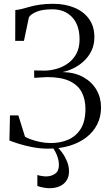

<svg xmlns="http://www.w3.org/2000/svg" viewBox="-20 -771 573 1010"><path d="M234.5 11Q188.5 11 145.8 2.2Q103 -6.5 72 -16.8Q41 -27 29.5 -32L32.5 -164H76.5L111.5 -52Q120.5 -46 142 -38Q163.5 -30 191.5 -24.2Q219.5 -18.5 247.5 -18.5Q297.5 -18.5 338.8 -36.2Q380 -54 404.8 -93.5Q429.5 -133 429.5 -198Q429.5 -248 410 -285.8Q390.5 -323.5 346.2 -344.5Q302 -365.5 226.5 -365.5L160 -361.5L159.5 -400.5L212.5 -399.5Q244.5 -399.5 277.2 -408.8Q310 -418 337.5 -437.8Q365 -457.5 381.8 -488.5Q398.5 -519.5 398.5 -563.5Q398.5 -639.5 359.2 -680.8Q320 -722 256.5 -722Q202 -722 171.8 -709Q141.5 -696 132 -680L106 -556H60L60.5 -718Q78 -719.5 97 -724.5Q116 -729.5 138.2 -735.8Q160.5 -742 190.2 -746.5Q220 -751 259 -751Q321.5 -751 370.8 -730.8Q420 -710.5 448.2 -671.5Q476.5 -632.5 476.5 -576Q476.5 -534.5 460.5 -502.5Q444.5 -470.5 419 -447.5Q393.5 -424.5 364.2 -410.8Q335 -397 309 -392Q373 -390.5 418.2 -365.2Q463.5 -340 487.5 -298.5Q511.5 -257 511.5 -206Q511.5 -156.5 491.2 -116.5Q471 -76.5 433.8 -48Q396.5 -19.5 345.8 -4.2Q295 11 234.5 11ZM240 219Q226 219 207 215.5Q188 212 176.5 207V149.5Q187 153 200 155Q213 157 222.5 157Q249.5 157 269.8 143Q290 129 290 95.5Q290 78 284.5 60.2Q279 42.5 270.8 27Q262.5 11.5 253.5 0H268.5H280Q292.5 12 307.2 32.2Q322 52.5 332.5 77.8Q343 103 343 130.5Q343 158 330.5 177.8Q318 197.5 295.2 208.2Q272.5 219 240 219Z"/></svg>

Font: Merriweather 120pt Light
Style: Regular
Weight: 300
Version: Version 2.100